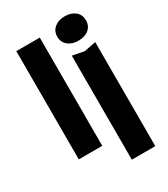

<svg xmlns="http://www.w3.org/2000/svg" viewBox="-232 -913 1038 1183"><g transform="rotate(-30 287.0 -321.0)"><path d="M63 -770H230V0H63ZM345 -575 428 -559 512 -575V165H345ZM428 -634Q383 -634 354.5 -657.5Q326 -681 326 -720Q326 -760 354.5 -783.5Q383 -807 428 -807Q474 -807 502 -783.5Q530 -760 530 -720Q530 -681 502 -657.5Q474 -634 428 -634Z"/></g></svg>

Font: Unbounded Medium
Style: Regular
Weight: 500
Designer: Luke Prowse, Jean-Baptiste Morizot, Fátima Lázaro, Florian Runge
Foundry: NaN
Version: Version 1.700